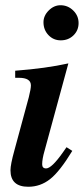

<svg xmlns="http://www.w3.org/2000/svg" viewBox="-20 -704 320 733"><path d="M212 -550Q184 -550 165 -570Q146 -590 146 -619Q146 -644 166 -664Q186 -684 211 -684Q239 -684 259.5 -664Q280 -644 280 -616Q280 -588 260.5 -569Q241 -550 212 -550ZM234 -142 256 -128Q208 -49 171 -20Q134 9 88 9Q20 9 20 -54Q20 -76 35 -130L90 -333Q98 -365 98 -378Q98 -407 52 -407H38V-434Q156 -443 241 -462L150 -128Q141 -97 141 -77Q141 -61 156 -61Q177 -61 220 -122Z"/></svg>

Font: STIX MathJax Alphabets
Style: Bold Italic
Weight: 700
Italic angle: -16.33°
Designer: MicroPress Inc., with final additions and corrections provided by Coen Hoffman, Elsevier (retired)
Version: Version 1.1.1